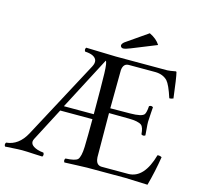

<svg xmlns="http://www.w3.org/2000/svg" viewBox="-123 -948 1130 1079"><g transform="rotate(15 442.0 -408.0)"><path d="M618.2 -820.8Q661.1 -800.3 680.2 -769L536.1 -710.9Q507.8 -699.2 494.1 -699.2Q480.5 -700.7 479 -713.9Q481 -725.1 494.1 -734.9ZM431.6 -271H244.1L144 -79.1Q125 -43 178.2 -24.9Q195.8 -19.5 213.9 -18.1Q222.2 -6.3 213.9 4.9Q198.7 4.4 167 2.9Q119.1 0 95.2 0Q73.2 0 39.6 2.4Q12.7 4.4 -2.9 4.9Q-11.2 -6.8 -2.9 -18.1Q68.8 -24.4 110.8 -102.1L354 -557.1Q376.5 -599.6 337.9 -618.2Q320.3 -626 293.9 -627Q285.6 -638.7 293.9 -649.9Q316.4 -649.4 377 -647.5Q450.2 -645 467.8 -645H766.6Q778.3 -645 815.4 -651.9Q818.8 -650.4 819.3 -648.9Q827.1 -618.2 841.3 -501Q826.7 -495.1 818.4 -496.1Q794.9 -569.3 775.4 -590.8Q749.5 -617.2 705.6 -618.2H550.3Q518.6 -618.2 514.6 -578.6Q514.6 -575.7 514.6 -574.2L512.7 -356L628.4 -356.9Q695.8 -357.4 709 -375Q717.3 -387.2 719.7 -423.8Q731.4 -432.1 742.7 -423.8Q742.2 -411.1 740.2 -388.7Q737.8 -356.9 737.3 -337.9Q737.3 -321.8 739.7 -298.8Q742.2 -275.9 742.7 -259.8Q731 -251.5 719.7 -259.8Q716.8 -300.3 702.6 -312Q683.1 -326.7 628.4 -327.1L512.7 -328.1Q512.7 -328.1 514.2 -71.8Q514.2 -69.8 514.6 -68.8Q517.6 -26.9 550.3 -25.9H706.5Q797.4 -27.3 837.4 -169.9Q850.1 -171.9 862.3 -165Q848.6 -78.6 825.7 4.9Q824.7 4.9 697.3 0H472.7Q457.5 0 414.1 2Q366.7 4.4 342.3 4.9Q334 -6.8 342.3 -18.1Q398.4 -20.5 412.6 -34.7Q427.7 -52.2 429.7 -108.9Q431.6 -174.3 431.6 -271ZM429.7 -536.1Q427.7 -602.1 418.9 -607.9L257.8 -299.8H431.6V-320.8Q431.6 -459.5 429.7 -536.1Z"/></g></svg>

Font: Linux Libertine Display O
Style: Regular
Weight: 400
Designer: Philipp H. Poll
Foundry: Philipp H. Poll
Version: Version 5.0.9